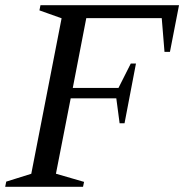

<svg xmlns="http://www.w3.org/2000/svg" viewBox="-46 -720 710 740"><path d="M-26 0 -22 -20 93 -56 71 -32 195 -668 207 -644 106 -680 110 -700H644L609 -520H588L576 -667L595 -650H268L290 -668L231 -363L216 -381H428L402 -364L458 -475H478L434 -245H415L400 -358L420 -341H208L230 -359L166 -32L154 -55L278 -19L274 0Z"/></svg>

Font: Wittgenstein
Style: Italic
Weight: 400
Italic angle: -11°
Designer: Jörg Drees
Foundry: Jörg Drees
Version: Version 1.500